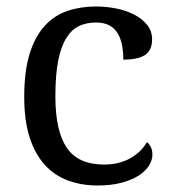

<svg xmlns="http://www.w3.org/2000/svg" viewBox="-20 -566 532 596"><path d="M283.2 9.8Q233.4 9.8 191.4 -5.6Q149.4 -21 119.1 -54.2Q88.9 -87.4 72 -139.4Q55.2 -191.4 55.2 -265.1Q55.2 -345.2 72 -399.2Q88.9 -453.1 118.9 -485.8Q148.9 -518.6 189.7 -532.2Q230.5 -545.9 277.8 -545.9Q309.1 -545.9 340.1 -539.8Q371.1 -533.7 396 -521Q420.9 -508.3 436.5 -489Q452.1 -469.7 452.1 -443.8Q452.1 -409.2 429.7 -395Q407.2 -380.9 362.8 -380.9Q362.8 -404.3 358.9 -425.3Q355 -446.3 345.5 -462.2Q335.9 -478 319.6 -487.1Q303.2 -496.1 277.8 -496.1Q249 -496.1 225.8 -485.4Q202.6 -474.6 186 -448.2Q169.4 -421.9 160.6 -377.4Q151.9 -333 151.9 -266.1Q151.9 -159.7 187.3 -107.4Q222.7 -55.2 303.2 -55.2Q349.6 -55.2 384.3 -74.7Q418.9 -94.2 436 -125Q443.4 -119.1 448.2 -109.4Q453.1 -99.6 453.1 -85.9Q453.1 -68.8 442.4 -51.8Q431.6 -34.7 410.4 -21Q389.2 -7.3 357.4 1.2Q325.7 9.8 283.2 9.8Z"/></svg>

Font: Noto Serif
Style: Regular
Weight: 400
Designer: Monotype Design team
Foundry: Monotype Imaging Inc.
Version: Version 1.02